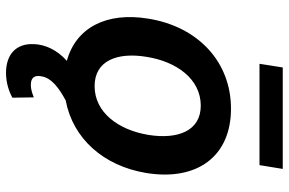

<svg xmlns="http://www.w3.org/2000/svg" viewBox="-183 -584 974 648"><g transform="rotate(90 304.0 -260.0)"><path d="M171.9 -267.8C187.9 -369.3 246.8 -450.6 336.6 -450.6C422.2 -450.6 451 -372.5 435.4 -274.5C418.7 -172.6 359.7 -92.3 270.6 -92.3C184.3 -92.3 155.5 -169.4 171.9 -267.8ZM43 -273.8C19.5 -132.1 73.5 -29.1 185.4 1.4C148.8 33.7 130 74.6 128.9 112.9C126.1 173.7 164.8 206.7 226.2 206.7C261.7 206.7 291.2 195.3 309.7 185.4L308.6 112.9C298.3 116.8 284.1 122.9 266.3 122.9C241.8 122.9 233 110.1 237.6 87.4C242.9 52.9 276.6 28.4 318.9 5.3C447.1 -18.8 540.1 -121.8 563.9 -267C591.6 -438.2 507.8 -552.6 346.9 -552.6C188.6 -552.6 70 -441.4 43 -273.8ZM195.3 -648.8H537.3L550.1 -727.3H207.7Z"/></g></svg>

Font: Margiela Sans Semi Bold
Style: Italic
Weight: 600
Italic angle: -9.39999°
Designer: Stefan Endress, Andreas Faust
Version: Version 1.100;FEAKit 1.0